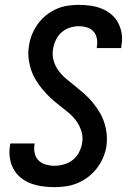

<svg xmlns="http://www.w3.org/2000/svg" viewBox="-20 -763 540 791"><path d="M204 8Q179 8 154 4.5Q129 1 106.5 -7.5Q84 -16 65.5 -31Q47 -46 35.5 -67Q24 -88 20.5 -113Q17 -138 21 -163Q21 -165 21.5 -167.5Q22 -170 23 -172H123Q123 -171 122.5 -169.5Q122 -168 122 -167Q119 -149 123 -131.5Q127 -114 139 -102Q151 -90 168.5 -85Q186 -80 204 -80Q223 -80 243 -85.5Q263 -91 279 -103.5Q295 -116 305 -134.5Q315 -153 318 -172Q323 -198 315.5 -222Q308 -246 294 -265Q280 -284 261.5 -299.5Q243 -315 224 -329.5Q205 -344 187.5 -360.5Q170 -377 155 -395Q140 -413 127.5 -433.5Q115 -454 107.5 -477.5Q100 -501 97.5 -526Q95 -551 100 -577Q103 -600 112.5 -622.5Q122 -645 136.5 -665Q151 -685 170.5 -700.5Q190 -716 212.5 -726Q235 -736 258.5 -739.5Q282 -743 305 -743Q330 -743 354 -739.5Q378 -736 400 -727Q422 -718 439.5 -703Q457 -688 467.5 -667.5Q478 -647 481.5 -623Q485 -599 480 -574Q480 -572 479.5 -569.5Q479 -567 479 -565H378Q379 -566 379 -567.5Q379 -569 379 -570Q382 -587 379 -604Q376 -621 365.5 -633Q355 -645 338.5 -650Q322 -655 305 -655Q286 -655 267.5 -649Q249 -643 234 -630Q219 -617 210.5 -599Q202 -581 199 -563Q194 -537 201 -513Q208 -489 222.5 -470Q237 -451 255.5 -436Q274 -421 292.5 -406Q311 -391 329 -375Q347 -359 362 -340.5Q377 -322 389.5 -301.5Q402 -281 409.5 -258Q417 -235 419.5 -209.5Q422 -184 418 -158Q414 -135 404 -112Q394 -89 378.5 -69Q363 -49 342.5 -33.5Q322 -18 299 -8.5Q276 1 252 4.5Q228 8 204 8Z"/></svg>

Font: Iosevka SS04 Semibold Oblique
Style: Regular
Weight: 600
Italic angle: -9°
Monospace: yes
Designer: Belleve Invis
Foundry: Belleve Invis
Version: Version 19.0.0; ttfautohint (v1.8.4)